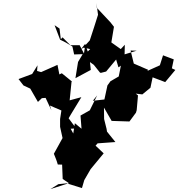

<svg xmlns="http://www.w3.org/2000/svg" viewBox="-20 -1272 1231 1326"><path d="M383 0 441 -6 546 27 562 -28 606 -104 696 -213 640 -266 654 -282 777 -291 719 -363 716 -382 699 -450 698 -529 751 -437 874 -433 919 -494 924 -511 933 -613 895 -644 913 -626 963 -620 1019 -666 1034 -738 1121 -705 1191 -789 1167 -800 1180 -862 1106 -890 1084 -821 993 -780 982 -759 1003 -790 904 -833 882 -923 924 -922 796 -883 825 -869 800 -744 743 -711 722 -682 701 -585 621 -576 651 -613 600 -510 536 -474 543 -383 497 -421 485 -344 458 -217 467 -231 495 -270 486 -350 468 -383 506 -385 454 -455 469 -481 542 -601 461 -579 474 -707 477 -709 407 -766 390 -758 377 -824 264 -774 236 -782 239 -821 202 -761 108 -726 142 -682 189 -660 242 -568 269 -594 295 -596 335 -510 325 -543 404 -509 395 -450V-396L420 -282L415 -324L352 -210C362 -186 372 -162 379 -136L409 -135L413 -36L456 -7L328 34ZM814 -933 749 -979 767 -1087 741 -1120 751 -1109 649 -1218 646 -1252 657 -1170C639 -1111 619 -1052 600 -993L568 -958L556 -876L628 -824L671 -770L678 -769L713 -778L782 -861L798 -807L839 -835L842 -963ZM603 -933 564 -894 530 -960H466L412 -1014L400 -1001L391 -1075L357 -1098L395 -998L433 -979L480 -951L492 -896L551 -898L519 -844L501 -732L607 -789L597 -884L568 -969L541 -934L558 -943Z"/></svg>

Font: Hussar Lance
Style: ExBdObl
Weight: 700
Foundry: Cannot Into Space Fonts, PlusOne Fonts
Version: Version 2.270